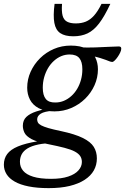

<svg xmlns="http://www.w3.org/2000/svg" viewBox="-78 -729 646 992"><path d="M502 -409Q496 -409 488.2 -412Q480.5 -415 468.8 -419.5Q457 -424 439.8 -429.2Q422.5 -434.5 397.8 -439.8Q373 -445 339 -449.5L331 -484.5Q373.5 -482.5 414 -484Q454.5 -485.5 486.8 -487.2Q519 -489 535.5 -489Q542.5 -489 545.5 -486.2Q548.5 -483.5 548.5 -477.5Q548.5 -469 543.2 -457.8Q538 -446.5 530.2 -435.2Q522.5 -424 514.8 -416.5Q507 -409 502 -409ZM208.5 -199.5Q231.5 -199.5 252.2 -208.2Q273 -217 290.5 -232.8Q308 -248.5 320.8 -270Q333.5 -291.5 340.5 -317Q347.5 -342.5 347.5 -371Q347.5 -409.5 332 -428.5Q316.5 -447.5 282 -447.5Q259 -447.5 238.2 -438.8Q217.5 -430 200 -414Q182.5 -398 170 -376.8Q157.5 -355.5 150.2 -329.8Q143 -304 143 -275.5Q143 -237 158.5 -217.8Q174 -198.5 208.5 -199.5ZM287.5 -493.5Q338 -493.5 369 -477Q400 -460.5 414 -432.8Q428 -405 428 -371Q428 -328 410.5 -288.8Q393 -249.5 362 -219Q331 -188.5 290.2 -171Q249.5 -153.5 203.5 -153.5Q153 -153.5 122 -170Q91 -186.5 76.8 -214.2Q62.5 -242 62.5 -275.5Q62.5 -319 80.2 -358.2Q98 -397.5 128.8 -428Q159.5 -458.5 200.2 -476Q241 -493.5 287.5 -493.5ZM173.5 243Q114 243 70.2 234.2Q26.5 225.5 -2 209.2Q-30.5 193 -44.2 170.8Q-58 148.5 -58 122Q-58 90 -40.8 66.8Q-23.5 43.5 14.8 27.5Q53 11.5 116.5 1L135.5 -28L203 10Q153 10.5 119 17.8Q85 25 64.2 37.8Q43.5 50.5 34.2 68Q25 85.5 25 107Q25 133.5 41.5 153.2Q58 173 93.5 184Q129 195 186 195Q239 195 274.2 183.2Q309.5 171.5 327.2 151.5Q345 131.5 345 108Q345 90.5 336.5 77.5Q328 64.5 308.5 54Q289 43.5 255.5 34.8Q222 26 172 16Q113.5 5 85.2 -10.2Q57 -25.5 48.5 -43.2Q40 -61 40 -79Q40 -107.5 58 -124.8Q76 -142 108.5 -152.8Q141 -163.5 184 -170.5L198 -157Q151.5 -153.5 132.8 -141.8Q114 -130 114 -112Q114 -103 118.2 -95.5Q122.5 -88 135 -81.2Q147.5 -74.5 172.2 -67.2Q197 -60 238 -51.5Q310 -36 350.2 -16Q390.5 4 406.5 29.8Q422.5 55.5 422.5 89.5Q422.5 123.5 406.8 151.5Q391 179.5 359.5 200Q328 220.5 281.8 231.8Q235.5 243 173.5 243ZM313.5 -608Q342.5 -608 365.2 -617.2Q388 -626.5 407.8 -648.5Q427.5 -670.5 446.5 -709H492Q462 -644.5 434 -608Q406 -571.5 374.2 -556.5Q342.5 -541.5 301 -541.5Q257.5 -541.5 233.5 -557.8Q209.5 -574 202.8 -610.8Q196 -647.5 204 -709H242.5Q239.5 -670 245.5 -648Q251.5 -626 268.5 -617Q285.5 -608 313.5 -608Z"/></svg>

Font: Newsreader 10pt
Style: Italic
Weight: 400
Italic angle: -17°
Version: Version 1.003